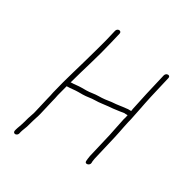

<svg xmlns="http://www.w3.org/2000/svg" viewBox="-166 -806 915 962"><g transform="rotate(30 291.0 -325.0)"><path d="M554 -596 525 -471 507 -387C505 -378 503 -369 502 -360H493C487 -361 481 -360 474 -359L456 -357C444 -356 433 -353 419 -352L395 -350C371 -346 348 -343 324 -343C300 -343 278 -337 256 -337H231C207 -337 190 -333 169 -333H167V-334H168C192 -423 223 -516 243 -604L258 -667C260 -675 255 -681 247 -681C239 -681 233 -675 231 -667L216 -604C209 -575 200 -546 192 -516C168 -427 138 -335 117 -245C115 -231 111 -218 108 -205L88 -119C86 -110 84 -102 81 -95L73 -71C70 -58 65 -44 62 -32C60 -23 51 -3 48 9L46 18C45 25 49 31 57 31C64 31 72 24 73 17L75 8C78 -4 87 -24 89 -31C92 -43 97 -57 100 -70C104 -85 111 -102 115 -119L135 -205C138 -218 142 -231 144 -245C149 -266 155 -286 160 -306H163C185 -306 202 -310 225 -310H250C274 -310 295 -316 319 -316C344 -316 369 -321 392 -323L416 -325C430 -327 441 -328 454 -330L472 -333C477 -334 481 -334 485 -333H497C495 -322 493 -313 490 -305L483 -271C477 -247 475 -228 469 -203L436 -62C433 -47 433 -40 432 -30C431 -12 459 -18 460 -35C460 -43 460 -48 463 -62L496 -203C502 -227 505 -248 510 -271L517 -304C524 -328 529 -363 535 -388C541 -416 545 -442 552 -471L581 -596C583 -604 579 -610 571 -610C563 -610 556 -604 554 -596Z"/></g></svg>

Font: Electronic
Style: LtIt
Weight: 300
Version: Version 1.011